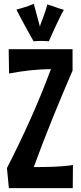

<svg xmlns="http://www.w3.org/2000/svg" viewBox="-20 -954 421 995"><path d="M356 -699H25L27 -573C99 -587 171 -595 244 -596C180 -423 103 -253 16 -83L26 21H357L358 -99C293 -88 222 -89 155 -88C214 -251 288 -431 356 -588ZM311 -903C274 -913 255 -923 225 -931C214 -882 187 -826 187 -816C187 -816 164 -900 155 -934C123 -920 99 -914 65 -904C98 -839 154 -740 154 -740C168 -741 181 -742 193 -742C216 -742 233 -740 233 -740C233 -740 286 -861 311 -903Z"/></svg>

Font: Rum Raisin
Style: Regular
Weight: 400
Designer: Astigmatic (AOETI)
Foundry: Astigmatic (AOETI)
Version: Version 1.000